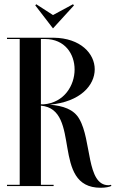

<svg xmlns="http://www.w3.org/2000/svg" viewBox="-20 -878 546 906"><path d="M324.5 -858 230 -807 151 -858 146.5 -852.5 230 -744 329 -852.5ZM503 -6C500 -5 495 -4 492 -4C387 -4 413 -217 354 -317C328.3 -362.2 277.6 -378.9 214.9 -384C359.1 -397.4 427 -475.4 427 -551C427 -624.7 360.4 -698.5 233 -700V-700H13V-694H73V-6H13V0H233V-6H173V-379.4C367.9 -362.7 217.5 8 455 8C478 8 498 4 506 -1ZM192 -694C286.5 -694 332 -623 332 -550C332 -475.1 283.2 -393.4 185.5 -385.6C181.4 -385.7 177.2 -385.8 173 -385.9V-694Z"/></svg>

Font: Picaflor 72 pt
Style: Regular
Weight: 400
Designer: Ariel Martín Pérez
Foundry: Tunera Type Foundry
Version: Version 1.000;hotconv 1.0.109;makeotfexe 2.5.65596